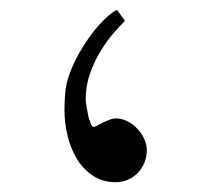

<svg xmlns="http://www.w3.org/2000/svg" viewBox="-20 -325 453 394"><path d="M281.2 -17.6Q281.2 10.7 262.7 29.8Q244.1 48.8 216.8 48.8Q190.4 48.8 170.7 35.6Q150.9 22.5 137.9 1.2Q125 -20 118.7 -46.4Q112.3 -72.8 112.3 -99.1Q112.3 -115.7 113.8 -134.3Q115.2 -152.8 122.6 -172.9Q130.4 -194.8 143.1 -217Q155.8 -239.3 169.7 -257.3Q183.6 -275.4 197.3 -288.1Q210.9 -300.8 220.2 -304.7L236.3 -282.2Q226.6 -272.5 213.1 -257.1Q199.7 -241.7 186.8 -220.7Q173.8 -199.7 164.8 -174.3Q155.8 -148.9 155.8 -120.1Q155.8 -117.7 157.2 -108.4Q158.7 -99.1 160.6 -89.6Q162.6 -80.1 165.8 -72.3Q168.9 -64.5 172.9 -64.5Q174.3 -64.5 179.4 -67.1Q184.6 -69.8 190.9 -73.2Q197.3 -76.7 204.6 -79.3Q211.9 -82 217.8 -82Q229.5 -82 241 -76.4Q252.4 -70.8 261.2 -61.5Q270 -52.2 275.6 -40.8Q281.2 -29.3 281.2 -17.6Z"/></svg>

Font: Accordance
Style: Regular
Weight: 400
Version: Version 1.1 (build May 11, 2018) Miklal Software Solutions, 